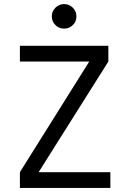

<svg xmlns="http://www.w3.org/2000/svg" viewBox="-20 -917 626 937"><path d="M77.1 0V-76.7L415.5 -616.7H77.1V-693.4H508.8V-616.7L168.5 -76.7H518.6V0ZM293 -777.3Q268.1 -777.3 250.5 -794.7Q232.9 -812 232.9 -836.9Q232.9 -861.8 250.5 -879.4Q268.1 -897 293 -897Q317.9 -897 335.4 -879.4Q353 -861.8 353 -836.9Q353 -812 335.4 -794.7Q317.9 -777.3 293 -777.3Z"/></svg>

Font: Cascadia Mono NF SemiLight
Style: Regular
Weight: 350
Monospace: yes
Designer: Aaron Bell
Foundry: Saja Typeworks
Version: Version 2404.023; ttfautohint (v1.8.4)